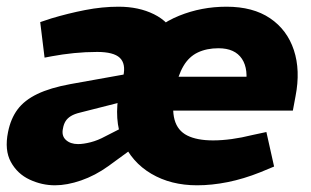

<svg xmlns="http://www.w3.org/2000/svg" viewBox="-23 -545 927 573"><path d="M141 8Q102 8 65.5 -9Q29 -26 9.5 -61.5Q-10 -97 1 -151Q9 -191 29.5 -218.5Q50 -246 88.5 -264.5Q127 -283 187 -294L360 -325L342 -241L216 -209Q199 -205 188.5 -198.5Q178 -192 172.5 -183Q167 -174 165 -162Q160 -140 173.5 -127.5Q187 -115 210 -115Q226 -115 247.5 -120.5Q269 -126 291 -138L344 -165L374 -103L300 -49Q261 -21 219 -6.5Q177 8 141 8ZM330 -238 345 -318Q353 -355 334.5 -372.5Q316 -390 267 -390Q232 -390 197.5 -386.5Q163 -383 131 -377L110 -373L97 -479L130 -490Q180 -505 231 -515Q282 -525 331 -525Q391 -525 436.5 -502.5Q482 -480 502.5 -435.5Q523 -391 511 -327L495 -245ZM565 8Q487 8 428.5 -26.5Q370 -61 343 -124Q316 -187 333 -273Q350 -359 397.5 -415Q445 -471 511.5 -498Q578 -525 653 -525Q732 -525 783 -490.5Q834 -456 854 -395.5Q874 -335 859 -258L851 -215H446L465 -316H752L709 -282Q720 -338 699 -369.5Q678 -401 629 -401Q594 -401 567.5 -388.5Q541 -376 524.5 -348Q508 -320 499 -275Q489 -220 498 -187.5Q507 -155 536 -140.5Q565 -126 613 -126Q639 -126 668.5 -130Q698 -134 730 -142L772 -151L795 -48L754 -31Q704 -11 656.5 -1.5Q609 8 565 8Z"/></svg>

Font: REM
Style: Bold Italic
Weight: 700
Italic angle: -11°
Designer: Octavio Pardo
Foundry: Ashler Design
Version: Version 1.005;gftools[0.9.28]